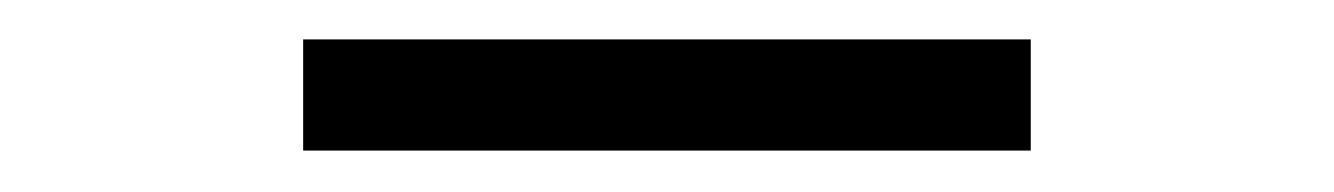

<svg xmlns="http://www.w3.org/2000/svg" viewBox="-20 -370 660 95"><path d="M130 -295.5H490V-350.5H130Z"/></svg>

Font: Monaspace Krypton ExtraLight
Style: Regular
Weight: 200
Designer: Riley Cran & the Lettermatic Team
Foundry: Lettermatic
Version: Version 1.101 (Monaspace Krypton)